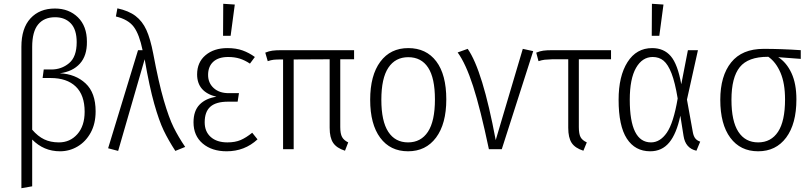

<svg xmlns="http://www.w3.org/2000/svg" viewBox="-20 -788 4288 1014"><path d="M485 -200Q485 -135 459 -87.5Q433 -40 390 -14.5Q347 11 297 11Q211 11 150 -51V196L93 206V-541Q93 -639 141 -691Q189 -743 270 -743Q344 -743 391.5 -696.5Q439 -650 439 -568Q440 -494 402 -452Q364 -410 296 -401Q379 -397 432 -347.5Q485 -298 485 -200ZM427 -198Q427 -286 380 -331Q333 -376 247 -376H205L211 -421H251Q305 -421 345 -454.5Q385 -488 385 -565Q385 -632 354 -664.5Q323 -697 271 -697Q213 -697 181.5 -659Q150 -621 150 -540V-103Q180 -68 213.5 -52Q247 -36 291 -36Q350 -36 388.5 -79.5Q427 -123 427 -198Z M789 -506Q818 -351 845 -258.5Q872 -166 897 -115.5Q922 -65 958 -12L906 9Q869 -48 844.5 -99Q820 -150 794.5 -240Q769 -330 744 -475L604 9L551 -5L709 -523H733Q716 -606 687 -645.5Q658 -685 592 -701L600 -744Q660 -731 696 -703.5Q732 -676 753 -630Q774 -584 789 -506Z M1326 -487 1300 -452Q1273 -470 1246 -478.5Q1219 -487 1185 -487Q1134 -487 1106.5 -462Q1079 -437 1079 -392Q1079 -350 1108.5 -323Q1138 -296 1188 -296H1242L1235 -251H1184Q1121 -251 1091 -224.5Q1061 -198 1061 -142Q1061 -93 1093 -64.5Q1125 -36 1181 -36Q1222 -36 1251 -48.5Q1280 -61 1312 -87L1340 -52Q1272 11 1177 11Q1099 11 1050.5 -30Q1002 -71 1002 -142Q1002 -203 1034.5 -236Q1067 -269 1123 -277Q1021 -302 1021 -395Q1021 -459 1065.5 -496.5Q1110 -534 1181 -534Q1227 -534 1261.5 -521.5Q1296 -509 1326 -487ZM1220 -764 1198 -599H1158L1159 -768Z M1777 -475V-117Q1777 -82 1786.5 -64.5Q1796 -47 1819 -36L1802 8Q1758 -6 1739.5 -33.5Q1721 -61 1721 -113V-475L1531 -474V0H1475V-474H1465Q1439 -474 1425.5 -472.5Q1412 -471 1394 -465L1381 -510Q1400 -518 1418.5 -520.5Q1437 -523 1468 -523H1850V-475Z M2337 -263Q2337 -134 2283 -61.5Q2229 11 2135 11Q2041 11 1988 -60.5Q1935 -132 1935 -261Q1935 -390 1988.5 -462Q2042 -534 2136 -534Q2231 -534 2284 -464Q2337 -394 2337 -263ZM1994 -261Q1994 -148 2030.5 -92Q2067 -36 2135 -36Q2203 -36 2240 -92Q2277 -148 2277 -263Q2277 -376 2241 -431Q2205 -486 2136 -486Q2068 -486 2031 -430.5Q1994 -375 1994 -261Z M2598 -48 2741 -530 2796 -518 2630 0H2562Q2517 -214 2478.5 -333Q2440 -452 2397 -511L2450 -530Q2529 -417 2598 -48Z M3037 -475V-117Q3037 -81 3046 -64Q3055 -47 3079 -36L3061 8Q3017 -6 2999 -33.5Q2981 -61 2981 -113V-475H2897Q2869 -474 2856 -472.5Q2843 -471 2824 -465L2812 -510Q2831 -518 2849 -520.5Q2867 -523 2898 -523H3207V-475Z M3578 -343 3613 -523H3666L3608 -262L3639 -90Q3643 -68 3652.5 -56.5Q3662 -45 3678 -40L3658 8Q3600 -5 3590 -70L3573 -177Q3553 -82 3514.5 -35.5Q3476 11 3414 11Q3334 11 3290.5 -56Q3247 -123 3247 -261Q3247 -386 3294 -460Q3341 -534 3424 -534Q3486 -534 3522.5 -491.5Q3559 -449 3578 -343ZM3306 -261Q3306 -36 3418 -36Q3466 -36 3501.5 -87Q3537 -138 3559 -268Q3545 -353 3526.5 -400.5Q3508 -448 3484.5 -467.5Q3461 -487 3427 -487Q3372 -487 3339 -429.5Q3306 -372 3306 -261ZM3484 -764 3462 -599H3422L3423 -768Z M4209 -477 4090 -486Q4134 -458 4160 -402Q4186 -346 4186 -263Q4186 -134 4132 -61.5Q4078 11 3984 11Q3890 11 3837 -60.5Q3784 -132 3784 -261Q3784 -387 3841.5 -458.5Q3899 -530 4013 -530Q4106 -530 4209 -523ZM4038 -488H4035Q3931 -488 3887 -433.5Q3843 -379 3843 -261Q3843 -148 3879.5 -92Q3916 -36 3984 -36Q4052 -36 4089 -92Q4126 -148 4126 -263Q4126 -348 4102 -404Q4078 -460 4038 -488Z"/></svg>

Font: Fira Sans Condensed Light
Style: Regular
Weight: 300
Width: 3
Designer: bBox Type GmbH & Carrois Corporate GbR & Edenspiekermann AG
Foundry: bBox Type GmbH & Carrois Corporate GbR & Edenspiekermann AG
Version: Version 4.301